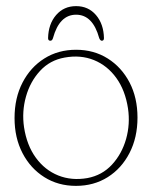

<svg xmlns="http://www.w3.org/2000/svg" viewBox="-20 -597 497 627"><path d="M228.5 -434.5Q286.5 -434.5 331.8 -406Q377 -377.5 403 -327.8Q429 -278 429 -213Q429 -148 403 -97.5Q377 -47 331.8 -18.5Q286.5 10 228 10Q170 10 124.8 -18.5Q79.5 -47 53.5 -97Q27.5 -147 27.5 -211.5Q27.5 -277 53.5 -327.2Q79.5 -377.5 124.8 -406Q170 -434.5 228.5 -434.5ZM265.5 -15.5Q313.5 -24.5 345.8 -59.5Q378 -94.5 391.8 -143.2Q405.5 -192 398 -243Q389 -302 359.8 -342.5Q330.5 -383 286.8 -400.8Q243 -418.5 191 -409Q143 -400.5 110.8 -365.5Q78.5 -330.5 64.8 -281.5Q51 -232.5 58.5 -181.5Q67.5 -122.5 97 -82Q126.5 -41.5 170.2 -24Q214 -6.5 265.5 -15.5ZM228.5 -549Q174 -549 153 -472.5Q150.5 -464 144.5 -464Q137 -464 137 -472.5Q138 -518.5 163.2 -547.8Q188.5 -577 228.5 -577Q268.5 -577 293.5 -547.8Q318.5 -518.5 319.5 -472.5Q319.5 -464 312.5 -464Q307.5 -464 304 -472.5Q283 -549 228.5 -549Z"/></svg>

Font: Fraunces 144pt S100 Thin
Style: Regular
Weight: 100
Version: Version 1.000; ttfautohint (v1.8.3)